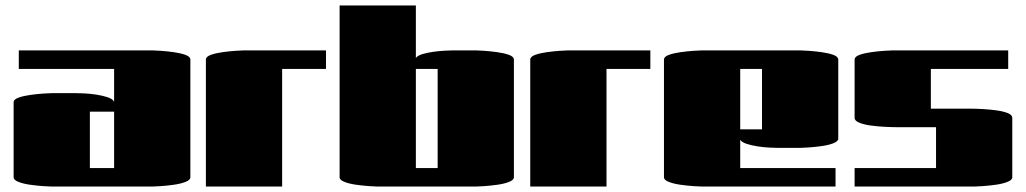

<svg xmlns="http://www.w3.org/2000/svg" viewBox="-20 -685 3767 705"><path d="M49 -432V-500H539Q547 -500 569.5 -498.5Q592 -497 617.5 -493.5Q643 -490 661 -483.5Q679 -477 679 -466V-34Q679 -24 661 -17Q643 -10 617.5 -6.5Q592 -3 569.5 -1.5Q547 0 539 0H170Q162 0 139.5 -1.5Q117 -3 91.5 -6.5Q66 -10 48 -17Q30 -24 30 -34V-309Q30 -320 48 -326.5Q66 -333 91.5 -336.5Q117 -340 139.5 -341.5Q162 -343 170 -343H259Q270 -343 290.5 -342Q311 -341 334 -337.5Q357 -334 375 -328Q393 -322 398 -313Q399 -312 399 -309V-432ZM399 -275H310V-68H399Z M1016 0H736V-466Q736 -477 754 -483.5Q772 -490 797.5 -493.5Q823 -497 845.5 -498.5Q868 -500 876 -500H1177V-432H1016Z M1227 -665H1507V-472Q1513 -481 1531.5 -486.5Q1550 -492 1572.5 -495Q1595 -498 1615 -499Q1635 -500 1645 -500H1727Q1735 -500 1757.5 -498.5Q1780 -497 1805.5 -493.5Q1831 -490 1849 -483.5Q1867 -477 1867 -466V-34Q1867 -24 1849 -17Q1831 -10 1805.5 -6.5Q1780 -3 1757.5 -1.5Q1735 0 1727 0H1367Q1359 0 1336.5 -1.5Q1314 -3 1288.5 -6.5Q1263 -10 1245 -17Q1227 -24 1227 -34ZM1507 -68H1587V-432H1507Z M2207 0H1927V-466Q1927 -477 1945 -483.5Q1963 -490 1988.5 -493.5Q2014 -497 2036.5 -498.5Q2059 -500 2067 -500H2368V-432H2207Z M3048 -68V0H2558Q2550 0 2527.5 -1.5Q2505 -3 2479.5 -6.5Q2454 -10 2436 -17Q2418 -24 2418 -34V-466Q2418 -477 2436 -483.5Q2454 -490 2479.5 -493.5Q2505 -497 2527.5 -498.5Q2550 -500 2558 -500H2918Q2926 -500 2948.5 -498.5Q2971 -497 2996.5 -493.5Q3022 -490 3040 -483.5Q3058 -477 3058 -466V-176Q3058 -166 3040 -159Q3022 -152 2996.5 -148.5Q2971 -145 2948.5 -143.5Q2926 -142 2918 -142H2837Q2827 -142 2806 -143Q2785 -144 2762 -147.5Q2739 -151 2721 -157Q2703 -163 2698 -172V-68ZM2698 -210H2778V-432H2698Z M3682 -500V-432H3398V-286H3514Q3522 -286 3542.5 -286Q3563 -286 3589.5 -284.5Q3616 -283 3640.5 -279.5Q3665 -276 3681 -269.5Q3697 -263 3697 -252V-34Q3697 -24 3679 -17Q3661 -10 3635.5 -6.5Q3610 -3 3587.5 -1.5Q3565 0 3557 0H3118V-68H3417V-218H3301Q3293 -218 3272.5 -218Q3252 -218 3225.5 -219.5Q3199 -221 3174.5 -224.5Q3150 -228 3134 -235Q3118 -242 3118 -252V-466Q3118 -477 3136 -483.5Q3154 -490 3179.5 -493.5Q3205 -497 3227.5 -498.5Q3250 -500 3258 -500Z"/></svg>

Font: Gajraj One
Style: Regular
Weight: 400
Designer: Saurabh Sharma
Foundry: Saurabh Sharma
Version: Version 1.000